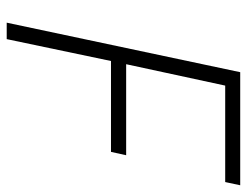

<svg xmlns="http://www.w3.org/2000/svg" viewBox="-104 -650 754 587"><g transform="rotate(90 273.5 -357.0)"><path d="M100.1 0H49.8L201.2 -713.9H546.9L537.1 -668H242.2L176.8 -365.2H455.1L444.8 -318.8H167Z"/></g></svg>

Font: TypoPRO Open Sans
Style: Italic
Weight: 300
Italic angle: -12°
Foundry: Ascender Corporation
Version: Version 1.10